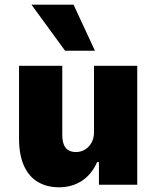

<svg xmlns="http://www.w3.org/2000/svg" viewBox="-20 -786 665 817"><path d="M231 11Q180 11 141.5 -11.5Q103 -34 82 -80.5Q61 -127 61 -197V-506H245V-213Q245 -188 251.5 -171Q258 -154 271.5 -146.5Q285 -139 303 -139Q325 -139 342.5 -150Q360 -161 370 -180Q380 -199 380 -222V-506H564V0H401V-96H393Q371 -45 329 -17Q287 11 231 11ZM257 -570 114 -766H293L384 -570Z"/></svg>

Font: Nunito Sans 7pt SemiCondensed Black
Style: Regular
Weight: 900
Width: 4
Designer: Vernon Adams
Foundry: Vernon Adams
Version: Version 3.101;gftools[0.9.27]